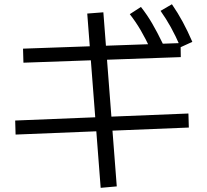

<svg xmlns="http://www.w3.org/2000/svg" viewBox="-20 -818 978 908"><path d="M392.6 -753.9 468.8 -759.8 532.2 63.5 456.1 70.3ZM51.8 -248 871.1 -281.2 873 -214.8 53.7 -181.6ZM88.9 -587.9 834 -614.3 835 -547.9 90.8 -521.5ZM593.8 -751 646.5 -785.2Q675.8 -748 699.7 -707Q723.6 -666 750 -611.3L693.4 -582Q668.9 -634.8 645.5 -674.8Q622.1 -714.8 593.8 -751ZM739.3 -766.6 793 -797.9Q821.3 -756.8 844.2 -714.4Q867.2 -671.9 889.6 -620.1L834 -594.7Q810.5 -648.4 788.1 -689Q765.6 -729.5 739.3 -766.6Z"/></svg>

Font: Pretendard JP Variable
Style: Regular
Weight: 400
Designer: Base glyphs from Inter by Rasmus Andersson; Hangul glyphs from Noto Sans CJK(Source Han Sans) by Jang Soo-young and Kang
Foundry: Kil Hyung-jin
Version: Version 1.307;Glyphs 3.2 (3192)